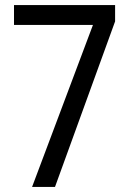

<svg xmlns="http://www.w3.org/2000/svg" viewBox="-20 -734 512 754"><path d="M106 0H196L432 -650V-714H35V-636H345Z"/></svg>

Font: Noto Sans Lao UI Cond
Style: Regular
Weight: 400
Width: 3
Designer: Monotype Design Team
Foundry: Monotype Imaging Inc.
Version: Version 2.000